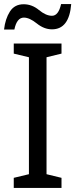

<svg xmlns="http://www.w3.org/2000/svg" viewBox="-31 -929 372 949"><path d="M271 -909Q258 -851 226 -851Q196 -851 161.5 -879.5Q127 -908 86 -908Q41 -908 18 -872Q-5 -836 -11 -783H40Q52 -842 87 -842Q115 -842 151 -813Q187 -784 226 -784Q311 -784 321 -909ZM273 -50 199 -68V-646L273 -664V-714H37V-664L112 -646V-68L37 -50V0H273Z"/></svg>

Font: Noto Sans UI SemiCondensed
Style: Regular
Weight: 400
Width: 4
Designer: Monotype Design Team
Foundry: Monotype Imaging Inc.
Version: 1.001